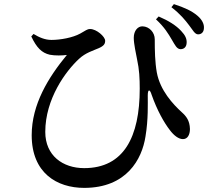

<svg xmlns="http://www.w3.org/2000/svg" viewBox="-20 -855 1040 933"><path d="M815 -662C831 -635 839 -617 857 -616C874 -616 886 -626 887 -647C888 -666 881 -683 860 -705C836 -731 800 -754 751 -775L738 -761C779 -723 798 -691 815 -662ZM899 -732C917 -709 926 -689 942 -688C961 -688 971 -701 971 -720C972 -737 963 -759 939 -779C912 -802 877 -818 825 -835L813 -820C857 -786 880 -757 899 -732ZM132 -678C158 -623 183 -598 222 -589C248 -584 283 -585 305 -588C215 -479 134 -348 134 -198C134 -14 257 58 389 58C595 58 670 -81 687 -192C701 -275 698 -353 698 -391C698 -422 708 -424 717 -394C743 -320 777 -259 806 -222C824 -198 847 -179 869 -179C892 -179 903 -201 903 -228C902 -269 885 -290 864 -309C820 -349 758 -416 742 -503C733 -554 732 -609 732 -664C732 -697 706 -726 673 -727C650 -728 630 -706 630 -671C630 -642 641 -594 646 -567C657 -517 659 -474 659 -424C659 -190 582 -38 389 -38C285 -38 200 -99 200 -214C200 -375 300 -510 364 -569C396 -599 433 -609 460 -621C485 -632 491 -642 491 -657C491 -677 449 -714 418 -714C403 -714 396 -706 370 -692C334 -672 274 -661 230 -661C199 -661 171 -673 143 -690Z"/></svg>

Font: Noto Serif HK SemiBold
Style: Regular
Weight: 600
Designer: Ryoko NISHIZUKA 西塚涼子 (kana & ideographs); Frank Grießhammer (Latin, Greek & Cyrillic); Wenlong ZHANG 张文龙 (bopomofo); San
Foundry: Adobe
Version: Version 2.001;hotconv 1.1.0;makeotfexe 2.6.0